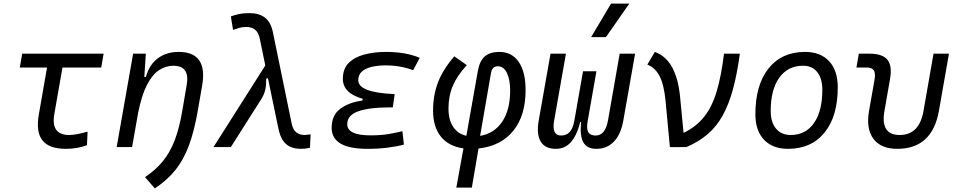

<svg xmlns="http://www.w3.org/2000/svg" viewBox="-20 -815 5313 1064"><path d="M345.2 9.8Q252 9.8 215.1 -37.1Q178.2 -84 195.3 -181.2L240.7 -440.9H89.8L103 -517.6H554.2L541 -440.9H326.2L281.2 -184.1Q260.3 -66.9 363.3 -66.9Q399.9 -66.9 465.3 -85.4L461.9 -10.3Q407.7 9.8 345.2 9.8Z M626.5 0 717.8 -517.6H788.1L779.8 -388.7H788.6Q806.2 -455.1 853.8 -491.2Q901.4 -527.3 970.2 -527.3Q1132.8 -527.3 1100.1 -340.3L1076.2 -202.1Q1056.6 -88.9 1027.1 -9.3Q997.6 70.3 951.9 127.2Q906.2 184.1 837.9 229L783.7 166.5Q843.3 126.5 883.1 77.6Q922.9 28.8 948.5 -38.6Q974.1 -106 990.2 -201.2L1014.6 -344.2Q1033.2 -450.7 940.9 -450.7Q898.4 -450.7 861.3 -426.3Q824.2 -401.9 794.9 -345.5Q765.6 -289.1 746.1 -192.9L711.9 0Z M1647.5 9.8Q1598.1 9.8 1567.9 -14.6Q1537.6 -39.1 1524.9 -92.8L1464.8 -381.8L1455.1 -378.9Q1456.1 -347.7 1450.7 -320.6Q1445.3 -293.5 1429.2 -267.6L1259.3 0H1163.1L1450.2 -452.1L1418.5 -606Q1410.6 -638.2 1391.8 -651.9Q1373 -665.5 1346.2 -665.5Q1323.7 -665.5 1306.9 -660.9Q1290 -656.2 1271.5 -649.4L1259.3 -724.1Q1279.3 -731.4 1303.5 -736.8Q1327.6 -742.2 1363.3 -742.2Q1414.6 -742.2 1446.8 -718.5Q1479 -694.8 1491.2 -641.6L1597.2 -126.5Q1604.5 -94.7 1622.8 -80.8Q1641.1 -66.9 1669.4 -66.9Q1675.3 -66.9 1701.2 -70.3L1697.8 3.9Q1672.4 9.8 1647.5 9.8Z M2016.1 9.8Q1817.9 9.8 1817.9 -106.4Q1817.9 -176.8 1865.7 -212.2Q1913.6 -247.6 1988.3 -257.8L1990.2 -267.6Q1879.9 -298.3 1879.9 -378.4Q1879.9 -433.6 1912.4 -466.1Q1944.8 -498.5 1999 -512.9Q2053.2 -527.3 2118.7 -527.3Q2228.5 -527.3 2306.2 -494.6L2269.5 -425.8Q2201.2 -452.6 2116.2 -452.6Q2076.7 -452.6 2042.2 -445.1Q2007.8 -437.5 1986.6 -419.4Q1965.3 -401.4 1965.3 -370.6Q1965.3 -301.8 2167 -293.5L2156.7 -219.7H2130.9Q2028.3 -219.7 1966.3 -198.5Q1904.3 -177.2 1904.3 -126.5Q1904.3 -64.9 2033.2 -64.9Q2093.8 -64.9 2135.5 -72.5Q2177.2 -80.1 2210 -87.9L2218.3 -13.7Q2178.2 -2.9 2127.2 3.4Q2076.2 9.8 2016.1 9.8Z M2594.7 224.6H2508.8L2548.3 7.3Q2466.8 -3.9 2423.3 -57.9Q2379.9 -111.8 2379.9 -200.7Q2379.9 -288.6 2407.7 -359.9Q2435.5 -431.2 2497.6 -502.9L2566.9 -454.1Q2513.7 -396.5 2489.5 -339.6Q2465.3 -282.7 2465.3 -213.4Q2465.3 -151.4 2491.2 -112.3Q2517.1 -73.2 2564.5 -62.5L2628.4 -423.8Q2638.2 -477.5 2666.7 -502.4Q2695.3 -527.3 2747.1 -527.3Q2816.4 -527.3 2854.5 -472.2Q2892.6 -417 2892.6 -315.4Q2892.6 -173.8 2824 -89.6Q2755.4 -5.4 2631.8 7.8ZM2640.6 -62Q2719.2 -75.2 2763.2 -140.9Q2807.1 -206.5 2807.1 -314Q2807.1 -371.6 2789.6 -409.7Q2772 -447.8 2738.3 -447.8Q2707 -447.8 2700.7 -409.2Z M3284.7 9.8Q3232.9 9.8 3212.6 -26.4Q3192.4 -62.5 3200.2 -139.2H3195.8Q3175.8 -62.5 3143.1 -26.4Q3110.4 9.8 3060.1 9.8Q3000.5 9.8 2976.3 -30.8Q2952.1 -71.3 2965.3 -146.5L3030.8 -517.6H3116.2L3050.8 -146.5Q3036.6 -64 3089.4 -64Q3118.2 -64 3136.5 -83Q3154.8 -102.1 3162.6 -145L3210.9 -419.9H3285.2L3236.8 -144.5Q3229 -101.6 3240 -82.8Q3251 -64 3281.2 -64Q3334 -64 3349.1 -146.5L3414.1 -517.6H3499.5L3434.1 -146.5Q3420.9 -71.3 3382.6 -30.8Q3344.2 9.8 3284.7 9.8ZM3255.9 -609.4 3366.2 -794.9H3467.3L3337.9 -609.4Z M3692.4 0.5 3668.5 -253.4Q3660.2 -343.3 3636.2 -391.1Q3612.3 -439 3567.4 -457L3608.9 -527.3Q3669.9 -504.9 3704.1 -443.4Q3738.3 -381.8 3748.5 -281.2L3768.1 -78.6Q3837.9 -112.3 3881.8 -167.5Q3925.8 -222.7 3951.4 -307.9Q3977.1 -393.1 3992.2 -517.6H4080.1Q4064.5 -403.3 4041.3 -318.6Q4018.1 -233.9 3983.9 -173.1Q3949.7 -112.3 3900.6 -70.6Q3851.6 -28.8 3783.7 0L3696.3 0.5L3697.8 -1.5Z M4346.7 9.8Q4261.7 9.8 4213.9 -40.8Q4166 -91.3 4166 -181.2Q4166 -344.2 4239 -435.8Q4312 -527.3 4441.4 -527.3Q4526.9 -527.3 4574.7 -475.8Q4622.6 -424.3 4622.6 -331.5Q4622.6 -170.9 4549.6 -80.6Q4476.6 9.8 4346.7 9.8ZM4361.8 -66.9Q4444.3 -66.9 4490.7 -133.1Q4537.1 -199.2 4537.1 -317.4Q4537.1 -379.9 4509 -415.3Q4481 -450.7 4430.2 -450.7Q4346.2 -450.7 4298.6 -384.5Q4251 -318.4 4251 -200.2Q4251 -137.2 4280.5 -102.1Q4310.1 -66.9 4361.8 -66.9Z M4952.6 9.8Q4861.3 9.8 4820.1 -45.9Q4778.8 -101.6 4795.9 -200.2L4826.2 -372.6Q4832.5 -409.2 4822.5 -425Q4812.5 -440.9 4783.7 -440.9H4726.1L4739.3 -517.6H4797.9Q4870.6 -517.6 4897.9 -483.6Q4925.3 -449.7 4912.1 -376L4881.3 -200.2Q4857.9 -66.9 4965.8 -66.9Q5074.7 -66.9 5097.7 -200.2L5153.3 -517.6H5238.8L5183.1 -200.2Q5145.5 9.8 4952.6 9.8Z"/></svg>

Font: Cascadia Mono PL SemiLight
Style: Italic
Weight: 350
Italic angle: -10°
Monospace: yes
Designer: Aaron Bell
Foundry: Saja Typeworks
Version: Version 2404.023; ttfautohint (v1.8.4)